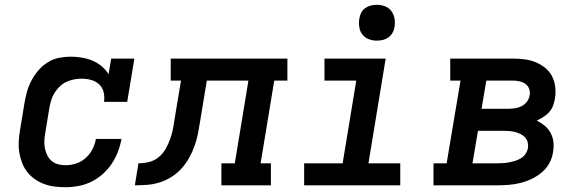

<svg xmlns="http://www.w3.org/2000/svg" viewBox="-20 -775 2440 803"><path d="M254 8Q230 8 207 5Q184 2 163 -6Q142 -14 124 -27Q106 -40 93 -57Q80 -74 72 -95Q64 -116 60.5 -138.5Q57 -161 58.5 -185Q60 -209 64 -232L82 -342Q86 -366 92.5 -390Q99 -414 111 -437Q123 -460 140 -480Q157 -500 179 -514Q201 -528 226 -533Q251 -538 275 -538Q299 -538 322.5 -534Q346 -530 366.5 -521.5Q387 -513 404.5 -498.5Q422 -484 434 -465L445 -530H542L512 -349H415Q418 -369 413.5 -389Q409 -409 395 -422Q381 -435 361.5 -440.5Q342 -446 321 -446Q306 -446 290 -443Q274 -440 258.5 -433Q243 -426 230.5 -414Q218 -402 209 -388Q200 -374 195 -358.5Q190 -343 187 -327L169 -217Q166 -201 165.5 -185Q165 -169 168 -154Q171 -139 178 -125Q185 -111 196.5 -101.5Q208 -92 223 -88Q238 -84 254 -84Q276 -84 298 -91Q320 -98 338 -114Q356 -130 366.5 -150.5Q377 -171 381 -194H488Q483 -166 473 -140Q463 -114 447 -90Q431 -66 409 -46.5Q387 -27 361 -14.5Q335 -2 308 3Q281 8 254 8Z M544 0 559 -92Q581 -92 603.5 -97.5Q626 -103 644 -118Q662 -133 673.5 -153.5Q685 -174 692.5 -195.5Q700 -217 704 -239Q708 -261 711 -282L737 -438H694V-530H1182V-438H1127L1070 -92H1113V0H906V-92H962L1019 -438H845L817 -268Q813 -242 808 -216.5Q803 -191 794 -165.5Q785 -140 771.5 -115.5Q758 -91 739.5 -70.5Q721 -50 697 -35Q673 -20 647.5 -12Q622 -4 596 -2Q570 0 544 0Z M1252 0V-92H1413L1470 -438H1337V-530H1593L1521 -92H1654V0ZM1556 -605Q1538 -605 1521.5 -611.5Q1505 -618 1495 -631.5Q1485 -645 1482.5 -662.5Q1480 -680 1483 -698Q1485 -711 1491 -722.5Q1497 -734 1508 -741.5Q1519 -749 1531.5 -752Q1544 -755 1556 -755Q1574 -755 1590.5 -748.5Q1607 -742 1617 -728.5Q1627 -715 1630 -697.5Q1633 -680 1630 -662Q1628 -649 1621.5 -637.5Q1615 -626 1604.5 -618.5Q1594 -611 1581.5 -608Q1569 -605 1556 -605Z M1793 0V-92H1848L1906 -438H1863V-530H2123Q2148 -530 2172.5 -527Q2197 -524 2218.5 -515.5Q2240 -507 2258.5 -492.5Q2277 -478 2288 -457.5Q2299 -437 2302 -412.5Q2305 -388 2301 -364Q2299 -349 2293.5 -334Q2288 -319 2277.5 -307Q2267 -295 2253 -286Q2239 -277 2225 -271Q2242 -262 2257.5 -249.5Q2273 -237 2282.5 -219.5Q2292 -202 2294.5 -181.5Q2297 -161 2293 -140Q2290 -116 2278 -93.5Q2266 -71 2246.5 -54.5Q2227 -38 2204 -27Q2181 -16 2157 -10Q2133 -4 2109.5 -2Q2086 0 2062 0ZM1994 -320H2104Q2118 -320 2132.5 -322Q2147 -324 2160.5 -330.5Q2174 -337 2183.5 -349.5Q2193 -362 2195 -376Q2198 -390 2193 -403.5Q2188 -417 2177 -424.5Q2166 -432 2152 -435Q2138 -438 2123 -438H2014ZM1956 -92H2062Q2075 -92 2087.5 -93Q2100 -94 2112 -96.5Q2124 -99 2136.5 -103Q2149 -107 2160 -114Q2171 -121 2178.5 -132.5Q2186 -144 2188 -156Q2190 -168 2187 -180Q2184 -192 2176 -200.5Q2168 -209 2157 -214.5Q2146 -220 2134 -223Q2122 -226 2109.5 -227Q2097 -228 2085 -228H1979Z"/></svg>

Font: Iosevka Slab SmBdExObl
Style: Regular
Weight: 600
Width: 7
Italic angle: -9°
Monospace: yes
Designer: Belleve Invis
Foundry: Belleve Invis
Version: Version 11.1.0; ttfautohint (v1.8.3)